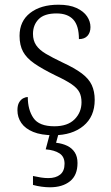

<svg xmlns="http://www.w3.org/2000/svg" viewBox="-20 -564 470 815"><path d="M208 10Q155 10 121 -4Q87 -18 70.5 -42Q54 -66 54 -96Q54 -117 61 -129Q68 -141 78 -146.5Q88 -152 98 -152Q98 -98 122 -63Q146 -28 211 -28Q267 -28 296.5 -57.5Q326 -87 326 -130Q326 -155 317 -172.5Q308 -190 284 -206.5Q260 -223 215 -244Q160 -271 126.5 -294Q93 -317 78 -344.5Q63 -372 63 -412Q63 -474 108 -509Q153 -544 228 -544Q275 -544 305 -530Q335 -516 349.5 -494.5Q364 -473 364 -449Q364 -426 351.5 -412Q339 -398 315 -398Q315 -455 291 -481Q267 -507 220 -507Q168 -507 144 -482.5Q120 -458 120 -420Q120 -392 133.5 -372Q147 -352 175 -335.5Q203 -319 245 -299Q297 -275 327 -252.5Q357 -230 369.5 -203Q382 -176 382 -140Q382 -69 334 -29.5Q286 10 208 10ZM192 231Q176 231 157 228.5Q138 226 120 221V183Q138 187 154 189.5Q170 192 185 192Q217 192 235.5 177Q254 162 254 131Q254 101 232.5 87Q211 73 174 70L195 -9H232L218 42Q245 45 265.5 55Q286 65 297.5 83Q309 101 309 128Q309 180 277 205.5Q245 231 192 231Z"/></svg>

Font: Noto Serif Armenian Light
Style: Regular
Weight: 300
Version: Version 2.007